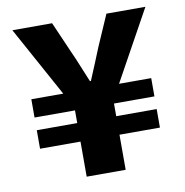

<svg xmlns="http://www.w3.org/2000/svg" viewBox="-74 -705 747 776"><g transform="rotate(-10 300.0 -317.5)"><path d="M220 0V-144H54V-220H220V-272H54V-347H185L27 -635H190L245 -509Q260 -476 273 -443.5Q286 -411 300 -378H304Q318 -411 331.5 -444Q345 -477 358 -509L413 -635H573L414 -347H546V-272H380V-220H546V-144H380V0Z"/></g></svg>

Font: Source Code Pro ExtraBold
Style: Regular
Weight: 800
Monospace: yes
Designer: Paul D. Hunt, Teo Tuominen
Foundry: Adobe Systems Incorporated
Version: Version 1.018;hotconv 1.0.116;makeotfexe 2.5.65601